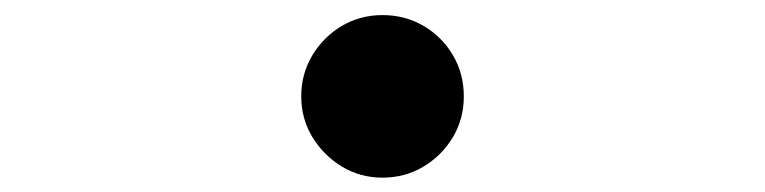

<svg xmlns="http://www.w3.org/2000/svg" viewBox="-20 -511 1040 261"><path d="M500 -269.5Q469.7 -269.5 444.7 -284.6Q419.8 -299.8 404.6 -324.7Q389.5 -349.7 389.5 -380Q389.5 -410.6 404.6 -435.8Q419.8 -461 444.7 -475.8Q469.7 -490.5 500 -490.5Q530.6 -490.5 555.8 -475.8Q581 -461 595.8 -435.8Q610.5 -410.6 610.5 -380Q610.5 -349.7 595.8 -324.7Q581 -299.8 555.8 -284.6Q530.6 -269.5 500 -269.5Z"/></svg>

Font: Noto Serif HK ExtraLight
Style: Regular
Weight: 200
Designer: Ryoko NISHIZUKA 西塚涼子 (kana & ideographs); Frank Grießhammer (Latin, Greek & Cyrillic); Wenlong ZHANG 张文龙 (bopomofo); San
Foundry: Adobe
Version: Version 2.002-H1;hotconv 1.1.0;makeotfexe 2.6.0